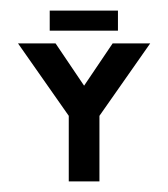

<svg xmlns="http://www.w3.org/2000/svg" viewBox="-20 -343 318 363"><path d="M74 -323V-285H203V-323ZM14 -261 110 -124V0H168V-124L264 -261H193L139 -181L85 -261Z"/></svg>

Font: Hussar Tani
Style: Dwa
Weight: 700
Foundry: Cannot Into Space Fonts
Version: Version 0.92